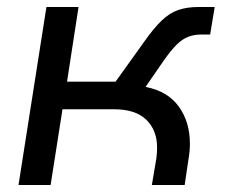

<svg xmlns="http://www.w3.org/2000/svg" viewBox="-20 -530 647 550"><path d="M33 0 113 -510H205L172 -296H311L392 -409Q420 -449 443 -471Q466 -493 491 -501.5Q516 -510 549 -510H595L582 -431H555Q536 -431 519 -424.5Q502 -418 485.5 -401.5Q469 -385 448 -355L397 -281Q460 -269 492 -225Q524 -181 524 -118Q524 -108 523 -97Q522 -86 520 -74L509 0H415L428 -77Q429 -85 429.5 -92.5Q430 -100 430 -107Q430 -157 399 -187Q368 -217 307 -217H159L125 0Z"/></svg>

Font: MuseoModerno
Style: Italic
Weight: 400
Italic angle: -9°
Designer: Pablo Cosgaya, Héctor Gatti, Marcela Romero, and the Authors of The MuseoModerno Project.
Foundry: Omnibus-Type Team
Version: Version 1.003